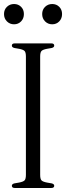

<svg xmlns="http://www.w3.org/2000/svg" viewBox="-40 -936 329 956"><path d="M34 0Q19 0 19 -11Q19 -20 32 -23L55 -27Q76 -31 82.5 -38Q89 -45 89 -66V-654Q89 -675 82.5 -682Q76 -689 55 -693L32 -697Q19 -700 19 -709Q19 -720 34 -720H215Q230 -720 230 -709Q230 -700 217 -697L194 -693Q173 -689 166.5 -682Q160 -675 160 -654V-66Q160 -45 166.5 -38Q173 -31 194 -27L217 -23Q230 -20 230 -11Q230 0 215 0ZM30 -815Q9 -815 -5.5 -829.5Q-20 -844 -20 -866Q-20 -888 -5.5 -902Q9 -916 30 -916Q51 -916 65 -902Q79 -888 79 -866Q79 -844 65 -829.5Q51 -815 30 -815ZM220 -815Q199 -815 184.5 -829.5Q170 -844 170 -866Q170 -888 184.5 -902Q199 -916 220 -916Q241 -916 255 -902Q269 -888 269 -866Q269 -844 255 -829.5Q241 -815 220 -815Z"/></svg>

Font: Instrument Serif
Style: Regular
Weight: 400
Designer: Rodrigo Fuenzalida
Foundry: fragTYPE
Version: Version 1.000; ttfautohint (v1.8.4.7-5d5b);gftools[0.9.27]